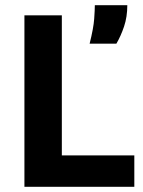

<svg xmlns="http://www.w3.org/2000/svg" viewBox="-20 -719 550 739"><path d="M74 0V-660H218V-121H497V0ZM325 -551Q340 -611 342.5 -646Q345 -681 345 -699H470Q470 -654 457.5 -617Q445 -580 428 -551Z"/></svg>

Font: Bricolage Grotesque 10pt Bricolage Grotesque 10pt Regular
Style: Bold
Weight: 700
Designer: Mathieu Triay
Foundry: Atelier Triay
Version: Version 1.000; ttfautohint (v1.8.4.7-5d5b);gftools[0.9.32]